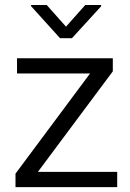

<svg xmlns="http://www.w3.org/2000/svg" viewBox="-20 -767 532 787"><path d="M460.4 -62.5V0H43.5V-55.2L349.1 -465.8H49.8V-528.3H442.4V-474.6L135.3 -62.5ZM171.4 -746.6 250.5 -657.7 329.6 -746.6H394.5V-741.2L274.9 -610.4H226.1L107.4 -741.7V-746.6Z"/></svg>

Font: Vazirmatn UI FD Light
Style: Regular
Weight: 300
Designer: Saber Rastikerdar
Foundry: Saber Rastikerdar
Version: Version 33.003